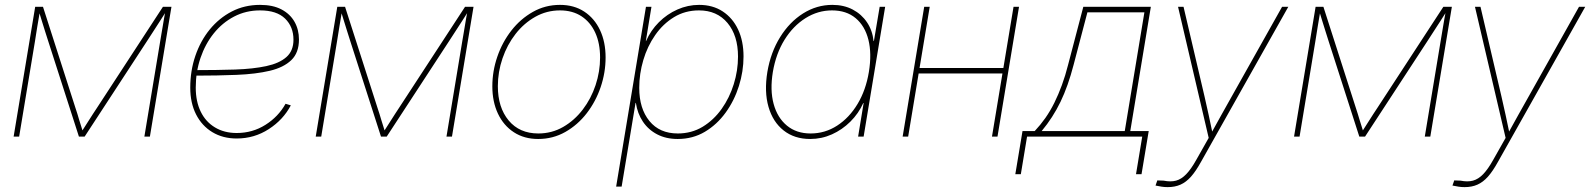

<svg xmlns="http://www.w3.org/2000/svg" viewBox="-20 -557 6485 783"><path d="M35.6 0 123.5 -529.3H155.3L287.6 -117.2Q292 -105 295.7 -92.3Q299.3 -79.6 303.2 -67.1Q307.1 -54.7 311 -42.2Q314.9 -29.8 318.8 -17.1H311Q319.3 -29.8 327.1 -42.2Q335 -54.7 343 -67.1Q351.1 -79.6 359.1 -92.3Q367.2 -105 375.5 -117.2L644.5 -529.3H679.2L591.3 0H568.8L633.3 -388.7Q635.7 -403.8 638.4 -419.2Q641.1 -434.6 643.6 -449.7Q646 -464.8 648.7 -480.2Q651.4 -495.6 654.3 -510.7H657.7Q645 -490.7 631.8 -470.2Q618.7 -449.7 605.5 -429.4Q592.3 -409.2 579.1 -388.7L325.2 0H301.8L176.8 -388.7Q170.4 -409.2 163.8 -429.4Q157.2 -449.7 151.1 -470.2Q145 -490.7 138.7 -510.7H142.6Q140.1 -495.6 137.5 -480.2Q134.8 -464.8 132.3 -449.7Q129.9 -434.6 127.4 -419.2Q125 -403.8 122.6 -388.7L58.1 0Z M945.3 7.8Q888.7 7.8 845.9 -18.1Q803.2 -43.9 779.5 -90.6Q755.9 -137.2 755.9 -199.7Q755.9 -268.1 776.6 -329.1Q797.4 -390.1 835.4 -436.8Q873.5 -483.4 925.5 -510.3Q977.5 -537.1 1040.5 -537.1Q1092.8 -537.1 1127.9 -518.6Q1163.1 -500 1181.2 -468Q1199.2 -436 1199.2 -396Q1199.2 -341.8 1168 -311.8Q1136.7 -281.7 1080.1 -268.3Q1023.4 -254.9 945.3 -251.7Q867.2 -248.5 772.9 -248.5V-271Q864.3 -271 938.5 -273.4Q1012.7 -275.9 1065.9 -287.4Q1119.1 -298.8 1147.9 -324.2Q1176.8 -349.6 1176.8 -395Q1176.8 -447.8 1142.6 -481.2Q1108.4 -514.6 1040.5 -514.6Q982.9 -514.6 934.8 -489.5Q886.7 -464.4 851.8 -420.9Q816.9 -377.4 797.6 -320.6Q778.3 -263.7 778.3 -199.7Q778.3 -143.1 798.6 -101.6Q818.8 -60.1 856.7 -37.4Q894.5 -14.6 945.3 -14.6Q1009.8 -14.6 1062.5 -47.9Q1115.2 -81.1 1144.5 -133.8L1166 -127.4Q1135.3 -68.8 1076.2 -30.5Q1017.1 7.8 945.3 7.8Z M1267.6 0 1355.5 -529.3H1387.2L1519.5 -117.2Q1523.9 -105 1527.6 -92.3Q1531.2 -79.6 1535.2 -67.1Q1539.1 -54.7 1543 -42.2Q1546.9 -29.8 1550.8 -17.1H1543Q1551.3 -29.8 1559.1 -42.2Q1566.9 -54.7 1575 -67.1Q1583 -79.6 1591.1 -92.3Q1599.1 -105 1607.4 -117.2L1876.5 -529.3H1911.1L1823.2 0H1800.8L1865.2 -388.7Q1867.7 -403.8 1870.4 -419.2Q1873 -434.6 1875.5 -449.7Q1877.9 -464.8 1880.6 -480.2Q1883.3 -495.6 1886.2 -510.7H1889.6Q1877 -490.7 1863.8 -470.2Q1850.6 -449.7 1837.4 -429.4Q1824.2 -409.2 1811 -388.7L1557.1 0H1533.7L1408.7 -388.7Q1402.3 -409.2 1395.8 -429.4Q1389.2 -449.7 1383.1 -470.2Q1377 -490.7 1370.6 -510.7H1374.5Q1372.1 -495.6 1369.4 -480.2Q1366.7 -464.8 1364.3 -449.7Q1361.8 -434.6 1359.4 -419.2Q1356.9 -403.8 1354.5 -388.7L1290 0Z M2174.8 9.8Q2117.7 9.8 2075.7 -17.6Q2033.7 -44.9 2010.7 -93.5Q1987.8 -142.1 1987.8 -205.1Q1987.8 -266.6 2008.1 -325.7Q2028.3 -384.8 2065.4 -432.4Q2102.5 -480 2153.1 -508.5Q2203.6 -537.1 2263.7 -537.1Q2320.8 -537.1 2362.5 -509.8Q2404.3 -482.4 2427 -434.1Q2449.7 -385.7 2449.7 -322.8Q2449.7 -261.2 2429.7 -202.1Q2409.7 -143.1 2372.8 -95.2Q2335.9 -47.4 2285.4 -18.8Q2234.9 9.8 2174.8 9.8ZM2175.3 -12.7Q2230.5 -12.7 2276.6 -39.3Q2322.8 -65.9 2356.7 -110.4Q2390.6 -154.8 2408.9 -210Q2427.2 -265.1 2427.2 -322.3Q2427.2 -380.4 2407.7 -423.3Q2388.2 -466.3 2351.6 -490.5Q2314.9 -514.6 2263.7 -514.6Q2209.5 -514.6 2163.1 -488.5Q2116.7 -462.4 2082.5 -418.5Q2048.3 -374.5 2029.3 -319.1Q2010.3 -263.7 2010.3 -205.6Q2010.3 -118.7 2054.4 -65.7Q2098.6 -12.7 2175.3 -12.7Z M2492.7 204.1 2614.3 -529.3H2636.7L2613.8 -389.6H2614.7Q2633.8 -433.1 2667 -466.3Q2700.2 -499.5 2742.7 -518.3Q2785.2 -537.1 2831.1 -537.1Q2886.7 -537.1 2927.2 -510.5Q2967.8 -483.9 2990 -436.8Q3012.2 -389.6 3012.2 -326.7Q3012.2 -266.1 2993.4 -206.3Q2974.6 -146.5 2939.2 -97.7Q2903.8 -48.8 2854.5 -19.5Q2805.2 9.8 2743.7 9.8Q2696.3 9.8 2660.2 -9Q2624 -27.8 2601.8 -61Q2579.6 -94.2 2573.2 -137.2H2571.8L2515.1 204.1ZM2744.1 -12.7Q2800.3 -12.7 2845.5 -40Q2890.6 -67.4 2922.9 -112.8Q2955.1 -158.2 2972.4 -213.9Q2989.7 -269.5 2989.7 -326.2Q2989.7 -412.1 2946.8 -463.4Q2903.8 -514.6 2830.6 -514.6Q2773.9 -514.6 2728.8 -487.1Q2683.6 -459.5 2651.9 -413.8Q2620.1 -368.2 2603.5 -312Q2586.9 -255.9 2586.9 -198.7Q2586.9 -114.3 2628.4 -63.5Q2669.9 -12.7 2744.1 -12.7Z M3284.2 9.8Q3219.7 9.8 3175.8 -24.9Q3131.8 -59.6 3114 -121.3Q3096.2 -183.1 3109.4 -263.7Q3123 -343.8 3161.4 -405.5Q3199.7 -467.3 3255.1 -502.2Q3310.5 -537.1 3374.5 -537.1Q3421.4 -537.1 3457.5 -518.1Q3493.7 -499 3515.9 -465.8Q3538.1 -432.6 3542.5 -389.6H3543.9L3567.4 -529.3H3589.8L3502 0H3479.5L3502 -136.7H3500.5Q3481.4 -94.2 3448 -61Q3414.6 -27.8 3372.6 -9Q3330.6 9.8 3284.2 9.8ZM3285.6 -12.7Q3344.7 -12.7 3394 -44.7Q3443.4 -76.7 3477.3 -133.1Q3511.2 -189.5 3523.4 -263.7Q3535.6 -338.4 3521.5 -394.8Q3507.3 -451.2 3469.5 -482.9Q3431.6 -514.6 3373 -514.6Q3315.4 -514.6 3264.9 -482.9Q3214.4 -451.2 3179.4 -394.8Q3144.5 -338.4 3131.8 -263.7Q3119.6 -189.5 3135 -133.1Q3150.4 -76.7 3189.2 -44.7Q3228 -12.7 3285.6 -12.7Z M4082.5 -279.8 4078.6 -257.3H3718.3L3722.2 -279.8ZM3771.5 -529.3 3683.6 0H3661.1L3749 -529.3ZM4135.7 -529.3 4047.9 0H4025.4L4113.3 -529.3Z M4120.6 153.3 4149.9 -22.5H4199.7Q4223.1 -47.4 4243.2 -75.9Q4263.2 -104.5 4279.8 -137.9Q4296.4 -171.4 4310.5 -210Q4324.7 -248.5 4335.9 -293L4397.9 -529.3H4673.3L4589.4 -22.5H4664.6L4635.3 153.3H4612.8L4638.2 0H4168.5L4143.1 153.3ZM4228 -22.5H4566.9L4647 -506.8H4414.6L4358.4 -293Q4335.9 -206.1 4304.9 -141.8Q4273.9 -77.6 4228 -22.5Z M4692.4 199.7 4699.7 178.7 4725.6 179.7Q4753.9 185.5 4775.9 179.7Q4797.9 173.8 4817.6 153.3Q4837.4 132.8 4858.4 95.2L4909.2 5.4L4784.2 -529.3H4806.6L4892.1 -164.1Q4900.9 -126 4909.2 -87.9Q4917.5 -49.8 4925.3 -11.7H4918.5Q4939.5 -49.8 4960.7 -87.9Q4981.9 -126 5003.4 -164.1L5208.5 -529.3H5233.9L4877.9 103Q4856.9 141.1 4836.9 163.6Q4816.9 186 4794.2 196Q4771.5 206.1 4742.2 206.1Q4728.5 206.1 4717.5 204.3Q4706.5 202.6 4692.4 199.7Z M5257.3 0 5345.2 -529.3H5377L5509.3 -117.2Q5513.7 -105 5517.3 -92.3Q5521 -79.6 5524.9 -67.1Q5528.8 -54.7 5532.7 -42.2Q5536.6 -29.8 5540.5 -17.1H5532.7Q5541 -29.8 5548.8 -42.2Q5556.6 -54.7 5564.7 -67.1Q5572.8 -79.6 5580.8 -92.3Q5588.9 -105 5597.2 -117.2L5866.2 -529.3H5900.9L5813 0H5790.5L5855 -388.7Q5857.4 -403.8 5860.1 -419.2Q5862.8 -434.6 5865.2 -449.7Q5867.7 -464.8 5870.4 -480.2Q5873 -495.6 5876 -510.7H5879.4Q5866.7 -490.7 5853.5 -470.2Q5840.3 -449.7 5827.1 -429.4Q5814 -409.2 5800.8 -388.7L5546.9 0H5523.4L5398.4 -388.7Q5392.1 -409.2 5385.5 -429.4Q5378.9 -449.7 5372.8 -470.2Q5366.7 -490.7 5360.4 -510.7H5364.3Q5361.8 -495.6 5359.1 -480.2Q5356.4 -464.8 5354 -449.7Q5351.6 -434.6 5349.1 -419.2Q5346.7 -403.8 5344.2 -388.7L5279.8 0Z M5903.3 199.7 5910.6 178.7 5936.5 179.7Q5964.8 185.5 5986.8 179.7Q6008.8 173.8 6028.6 153.3Q6048.3 132.8 6069.3 95.2L6120.1 5.4L5995.1 -529.3H6017.6L6103 -164.1Q6111.8 -126 6120.1 -87.9Q6128.4 -49.8 6136.2 -11.7H6129.4Q6150.4 -49.8 6171.6 -87.9Q6192.9 -126 6214.4 -164.1L6419.4 -529.3H6444.8L6088.9 103Q6067.9 141.1 6047.9 163.6Q6027.8 186 6005.1 196Q5982.4 206.1 5953.1 206.1Q5939.5 206.1 5928.5 204.3Q5917.5 202.6 5903.3 199.7Z"/></svg>

Font: Inter 24pt Thin
Style: Italic
Weight: 250
Italic angle: -9.3988°
Version: Version 4.001;git-66647c0bb